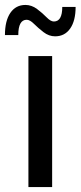

<svg xmlns="http://www.w3.org/2000/svg" viewBox="-24 -757 326 777"><path d="M199 -610Q174 -610 152 -627Q130 -644 113.5 -660.5Q97 -677 84 -677Q50 -677 50 -615H-4Q-4 -673 18 -705Q40 -737 79 -737Q104 -737 126 -720.5Q148 -704 164.5 -687Q181 -670 194 -670Q228 -670 228 -729H282Q282 -673 260 -641.5Q238 -610 199 -610ZM187 0H91V-530H187Z"/></svg>

Font: false
Style: Regular
Weight: 500
Designer: Julieta Ulanovsky
Foundry: Julieta Ulanovsky
Version: Version 7.222;hotconv 1.0.109;makeotfexe 2.5.65596